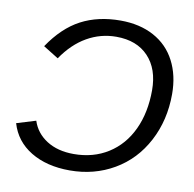

<svg xmlns="http://www.w3.org/2000/svg" viewBox="-79 -778 880 869"><g transform="rotate(10 361.0 -344.0)"><path d="M85.4 -523.9Q147 -615.7 225.1 -657Q303.2 -698.2 406.7 -698.2Q495.1 -698.2 560.3 -662.8Q625.5 -627.4 659.4 -562Q693.4 -496.6 693.4 -410.6Q693.4 -290.5 642.1 -193.4Q590.8 -96.2 499.8 -43.2Q408.7 9.8 296.4 9.8Q190.4 9.8 117.4 -34.4Q44.4 -78.6 21 -158.7L108.9 -185.5Q126.5 -130.9 177 -98.6Q227.5 -66.4 301.3 -66.4Q391.1 -66.4 459.5 -109.6Q527.8 -152.8 564.5 -231.2Q601.1 -309.6 601.1 -412.1Q601.1 -509.8 547.9 -566.2Q494.6 -622.6 400.4 -622.6Q328.1 -622.6 265.6 -586.7Q203.1 -550.8 155.3 -480.5Z"/></g></svg>

Font: Liberation Sans
Style: Italic
Weight: 400
Italic angle: -12°
Designer: Steve Matteson
Foundry: Ascender Corporation
Version: Version 2.1.5